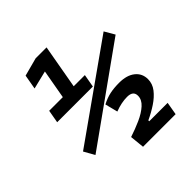

<svg xmlns="http://www.w3.org/2000/svg" viewBox="-188 -827 962 962"><g transform="rotate(-45 293.0 -346.0)"><path d="M82 -138.7 50.3 -195.3 548.8 -547.9 580.1 -494.1ZM159.2 -390.6 212.9 -693.4H290L236.3 -390.6ZM62.5 -390.6 74.7 -459.5H175.8L163.6 -390.6ZM231.4 -390.6 243.7 -459.5H327.6L315.4 -390.6ZM102.1 -590.3 115.7 -667.5 212.9 -693.4 204.1 -615.2ZM279.8 0.5 272 -76.2Q314 -89.8 353.3 -107.4Q392.6 -125 417.7 -147.7Q442.9 -170.4 442.9 -198.2Q442.9 -232.9 399.9 -232.9Q359.9 -232.9 313.5 -215.3L296.4 -282.7Q327.1 -298.8 356 -304.9Q384.8 -311 421.9 -311Q475.6 -311 506.3 -286.6Q537.1 -262.2 537.1 -221.2Q537.1 -189 516.4 -162.1Q495.6 -135.3 462.4 -113.3Q429.2 -91.3 392.1 -74.2V0.5ZM292.5 0.5 283.2 -67.9H522.5L510.7 0.5Z"/></g></svg>

Font: Cascadia Mono NF
Style: Italic
Weight: 400
Italic angle: -10°
Monospace: yes
Designer: Aaron Bell
Foundry: Saja Typeworks
Version: Version 2404.023